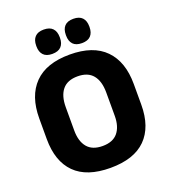

<svg xmlns="http://www.w3.org/2000/svg" viewBox="-152 -941 938 1065"><g transform="rotate(-20 317.5 -408.0)"><path d="M317.5 15.5Q178 15.5 108.2 -54.5Q38.5 -124.5 38.5 -256V-377.5Q38.5 -509.5 108.8 -581.2Q179 -653 317.5 -653Q456 -653 526.2 -581.2Q596.5 -509.5 596.5 -377.5V-256Q596.5 -124.5 526.5 -54.5Q456.5 15.5 317.5 15.5ZM317.5 -113.5Q378 -113.5 407.5 -149Q437 -184.5 437 -248.5V-385.5Q437 -452.5 407.5 -488.5Q378 -524.5 317.5 -524.5Q257 -524.5 227.5 -488.5Q198 -452.5 198 -385.5V-248.5Q198 -184.5 227.5 -149Q257 -113.5 317.5 -113.5ZM229.5 -689Q195 -689 177.8 -707.2Q160.5 -725.5 160.5 -758.5V-762.5Q160.5 -796 177.8 -814.2Q195 -832.5 229.5 -832.5Q265 -832.5 282.2 -814.2Q299.5 -796 299.5 -762.5V-758.5Q299.5 -725.5 282.2 -707.2Q265 -689 229.5 -689ZM404.5 -689Q369.5 -689 352.5 -707.2Q335.5 -725.5 335.5 -758.5V-762.5Q335.5 -796 352.5 -814.2Q369.5 -832.5 404.5 -832.5Q439.5 -832.5 456.8 -814.2Q474 -796 474 -762.5V-758.5Q474 -725.5 456.8 -707.2Q439.5 -689 404.5 -689Z"/></g></svg>

Font: Anek Malayalam Medium
Style: Bold
Weight: 700
Version: Version 1.003